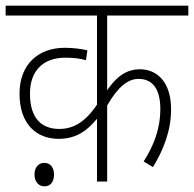

<svg xmlns="http://www.w3.org/2000/svg" viewBox="-20 -642 686 679"><path d="M646 -587V-622H0V-587H323V-272C281 -209 238 -186 190 -186C129 -186 86 -221 86 -311C86 -393 134 -438 211 -438C240 -438 264 -435 284 -429L289 -464C269 -469 238 -473 209 -473C114 -473 49 -413 49 -311C49 -201 111 -151 187 -151C251 -151 289 -181 323 -222V0H359V-269C398 -337 434 -363 470 -363C521 -363 547 -325 547 -257C547 -185 523 -126 488 -71L521 -51C559 -114 585 -180 585 -256C585 -351 536 -397 475 -397C429 -397 393 -373 359 -323V-587ZM102 -25C102 2 118 17 137 17C157 17 171 3 171 -25C171 -50 158 -66 137 -66C117 -66 102 -51 102 -25Z"/></svg>

Font: Noto Sans SemiCondensed ExtraLight
Style: Regular
Weight: 200
Width: 4
Designer: Monotype Design Team
Foundry: Monotype Imaging Inc.
Version: Version 2.013